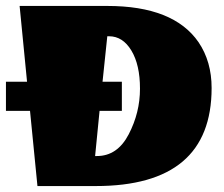

<svg xmlns="http://www.w3.org/2000/svg" viewBox="-41 -626 752 646"><path d="M-21 -253V-351H50L25 -606H320Q543 -606 627 -484Q671 -419 671 -330Q671 0 281 0H85L60 -253ZM369 -351V-253H294L279 -101H285Q354 -101 392 -174Q430 -247 430 -327.5Q430 -408 401 -456Q372 -504 326 -504H320L304 -351Z"/></svg>

Font: Wendy One
Style: Regular
Weight: 400
Designer: Alejandro Inler
Foundry: Alejandro Inler
Version: 1.001